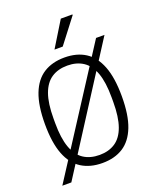

<svg xmlns="http://www.w3.org/2000/svg" viewBox="-143 -808 767 941"><g transform="rotate(-20 240.5 -337.0)"><path d="M241 12Q177 12 132 -16.5Q87 -45 63.5 -105.5Q40 -166 40 -263Q40 -360 63.5 -420.5Q87 -481 132 -509.5Q177 -538 241 -538Q305 -538 349.5 -509.5Q394 -481 417.5 -420.5Q441 -360 441 -263Q441 -166 417.5 -105.5Q394 -45 349.5 -16.5Q305 12 241 12ZM241 -30Q289 -30 323 -52.5Q357 -75 374.5 -124Q392 -173 392 -251V-275Q392 -354 374.5 -402.5Q357 -451 323 -473.5Q289 -496 241 -496Q192 -496 158 -473.5Q124 -451 106.5 -402.5Q89 -354 89 -275V-251Q89 -173 106.5 -124Q124 -75 158 -52.5Q192 -30 241 -30ZM17 49 420 -575H464L64 49ZM209 -591 290 -723H350L351 -720L252 -591Z"/></g></svg>

Font: Archivo SemiCondensed Thin
Style: Regular
Weight: 250
Width: 4
Designer: Hector Gatti
Foundry: Omnibus-Type
Version: Version 2.001